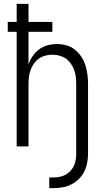

<svg xmlns="http://www.w3.org/2000/svg" viewBox="-20 -755 540 990"><path d="M234 215V160H254Q271 160 287 157Q303 154 317 146.5Q331 139 342.5 127Q354 115 361 100Q368 85 370.5 69Q373 53 373 37V-320Q373 -339 371 -357.5Q369 -376 362.5 -393.5Q356 -411 345.5 -426.5Q335 -442 320 -452.5Q305 -463 287 -468Q269 -473 250 -473Q231 -473 213 -468Q195 -463 180 -452.5Q165 -442 154.5 -426.5Q144 -411 137.5 -393.5Q131 -376 129 -357.5Q127 -339 127 -320V0H66V-591H20V-642H66V-735H127V-642H250V-591H127V-423Q135 -446 148.5 -466Q162 -486 181.5 -500.5Q201 -515 225 -521.5Q249 -528 273 -528Q298 -528 322 -521.5Q346 -515 365.5 -499.5Q385 -484 399 -463Q413 -442 420.5 -418Q428 -394 431 -369.5Q434 -345 434 -320V37Q434 61 429.5 84.5Q425 108 414.5 129.5Q404 151 386.5 168Q369 185 347.5 196Q326 207 302 211Q278 215 254 215Z"/></svg>

Font: Iosevka Fixed Light
Style: Regular
Weight: 300
Monospace: yes
Designer: Belleve Invis
Foundry: Belleve Invis
Version: Version 32.3.0